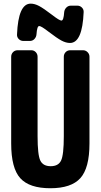

<svg xmlns="http://www.w3.org/2000/svg" viewBox="-20 -1000 540 1030"><path d="M360.4 -969.7H394.5Q409.2 -969.7 419.4 -959.5Q429.7 -949.2 428.7 -934.6Q421.9 -769.5 355.5 -769.5Q334 -769.5 310.1 -782.2Q286.1 -794.9 240.2 -830.1Q201.2 -860.4 190.4 -860.4Q178.7 -860.4 175.8 -816.4Q174.8 -801.8 165 -791Q155.3 -780.3 139.6 -780.3H105.5Q90.8 -780.3 80.6 -790.5Q70.3 -800.8 71.3 -815.4Q78.1 -980.5 144.5 -980.5Q166 -980.5 189.9 -967.8Q213.9 -955.1 259.8 -919.9Q298.8 -889.6 309.6 -889.6Q321.3 -889.6 324.2 -933.6Q325.2 -948.2 335.4 -959Q345.7 -969.7 360.4 -969.7ZM424.8 -730.5Q439.5 -730.5 449.7 -720.2Q460 -710 460 -695.3V-230.5Q460 -98.6 411.1 -44.4Q362.3 9.8 250 9.8Q137.7 9.8 88.9 -43.9Q40 -97.7 40 -230.5V-695.3Q40 -710 49.8 -720.2Q59.6 -730.5 75.2 -730.5H147.5Q162.1 -730.5 171.9 -720.2Q181.6 -710 181.6 -695.3V-269.5Q181.6 -168.9 196.3 -138.7Q210.9 -108.4 252 -108.4Q293 -108.4 307.6 -138.7Q322.3 -168.9 322.3 -269.5V-695.3Q322.3 -710 332 -720.2Q341.8 -730.5 357.4 -730.5Z"/></svg>

Font: Rounded-L Mgen+ 1m bold
Style: Bold
Weight: 700
Designer: [Source Han Sans]
Ryoko NISHIZUKA  (kana & ideographs); Paul D. Hunt (Latin, Greek & Cyrillic); Wenlong ZHANG  (bopomofo
Version: Version 1.059.20150602